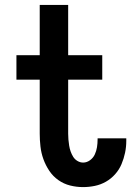

<svg xmlns="http://www.w3.org/2000/svg" viewBox="-20 -755 540 783"><path d="M319 8Q343 8 367 3Q391 -2 412 -14Q433 -26 449.5 -44.5Q466 -63 475.5 -85.5Q485 -108 490 -132Q495 -156 495 -180Q495 -183 495 -185.5Q495 -188 495 -191H378Q378 -189 378 -188Q378 -187 378 -186Q378 -170 375.5 -154.5Q373 -139 366.5 -125Q360 -111 347 -101.5Q334 -92 319 -92Q307 -92 296 -98.5Q285 -105 278.5 -115.5Q272 -126 268 -137.5Q264 -149 262 -161.5Q260 -174 259 -186Q258 -198 258 -210V-430H397V-530H258V-735H142V-530H47V-430H142V-210Q142 -184 145 -157.5Q148 -131 157 -106Q166 -81 181 -58.5Q196 -36 218 -20.5Q240 -5 266 1.5Q292 8 319 8Z"/></svg>

Font: Iosevka SS09
Style: Bold
Weight: 700
Monospace: yes
Designer: Belleve Invis
Foundry: Belleve Invis
Version: Version 5.2.1; ttfautohint (v1.8.3)